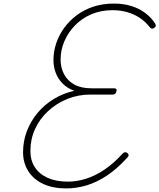

<svg xmlns="http://www.w3.org/2000/svg" viewBox="-20 -1035 892 1074"><path d="M350 19Q275 19 221 -6.5Q167 -32 138 -78Q109 -124 109 -184Q109 -246 130.5 -302Q152 -358 190.5 -404Q229 -450 282 -482Q335 -514 396 -527Q357 -541 331 -567Q305 -593 292 -627Q279 -661 279 -699Q279 -746 294 -791.5Q309 -837 337.5 -877Q366 -917 407.5 -948.5Q449 -980 501.5 -997.5Q554 -1015 618 -1015Q670 -1015 714 -1001.5Q758 -988 791.5 -963Q825 -938 846 -906Q850 -900 851.5 -893Q853 -886 842 -879Q834 -873 827.5 -875.5Q821 -878 816 -885Q792 -915 761 -935.5Q730 -956 692 -967Q654 -978 609 -978Q544 -978 490.5 -955Q437 -932 399 -892.5Q361 -853 340 -804Q319 -755 319 -702Q319 -656 338.5 -619.5Q358 -583 396 -562Q434 -541 492 -541H620Q627 -541 630.5 -536.5Q634 -532 631 -523Q629 -514 623.5 -510Q618 -506 612 -506H485Q417 -506 356.5 -481.5Q296 -457 249 -413.5Q202 -370 176 -313Q150 -256 150 -191Q150 -138 175 -99.5Q200 -61 247 -40Q294 -19 359 -19Q410 -19 462 -35.5Q514 -52 565 -86.5Q616 -121 665 -175Q673 -183 680 -183.5Q687 -184 694 -178Q701 -170 699 -163.5Q697 -157 686 -147Q633 -89 577 -52Q521 -15 464 2Q407 19 350 19Z"/></svg>

Font: Playwrite BE VLG Thin
Style: Regular
Weight: 250
Designer: Veronika Burian, José Scaglione
Foundry: TypeTogether
Version: Version 1.002